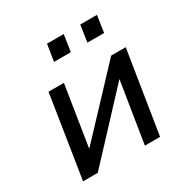

<svg xmlns="http://www.w3.org/2000/svg" viewBox="-163 -862 983 1006"><g transform="rotate(-30 328.5 -359.5)"><path d="M56 0 134 -497H227L169 -130H168L513 -497H601L522 0H430L489 -369L145 0ZM439 -618 454 -719H555L540 -618ZM237 -618 253 -719H354L339 -618Z"/></g></svg>

Font: Nunito Sans 7pt Medium
Style: Italic
Weight: 500
Italic angle: -9°
Designer: Vernon Adams
Foundry: Vernon Adams
Version: Version 3.101;gftools[0.9.27]